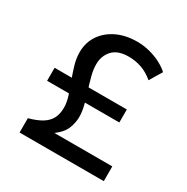

<svg xmlns="http://www.w3.org/2000/svg" viewBox="-163 -856 973 998"><g transform="rotate(30 324.0 -357.5)"><path d="M85.5 0V-86Q131.5 -98.5 161.5 -116.2Q191.5 -134 206.2 -160.8Q221 -187.5 221 -227.5Q221 -257.5 209.8 -293Q198.5 -328.5 184 -366.8Q169.5 -405 158.2 -443.5Q147 -482 147 -518Q147 -576.5 177 -620.8Q207 -665 259.5 -690Q312 -715 380 -715Q418.5 -715 455.2 -705.5Q492 -696 522.8 -680Q553.5 -664 574.5 -644.5L530 -570.5Q495 -600 458 -612.8Q421 -625.5 380.5 -625.5Q315.5 -625.5 284.2 -591.5Q253 -557.5 253 -506.5Q253 -475.5 262.2 -440Q271.5 -404.5 283.5 -367Q295.5 -329.5 304.8 -293Q314 -256.5 314 -225Q314 -190.5 300 -155.2Q286 -120 243.5 -88.5H591V0ZM75 -304.5V-382.5H508.5V-304.5Z"/></g></svg>

Font: Geologica Thin Roman
Style: Regular
Weight: 400
Version: Version 1.010;gftools[0.9.28]